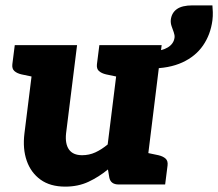

<svg xmlns="http://www.w3.org/2000/svg" viewBox="-20 -687 813 715"><path d="M223 8Q167 8 131 -18Q95 -44 79.5 -88.5Q64 -133 71 -190L112 -519H267L226 -190Q222 -151 237 -130Q252 -109 286 -109Q312 -109 335 -119.5Q358 -130 381 -149L427 -519H582L518 0H422Q392 0 387 -26L382 -56Q348 -28 309.5 -10Q271 8 223 8ZM498 0 527 -118 570 -109Q587 -105 596.5 -96.5Q606 -88 604 -71L595 0ZM132 -519 103 -401 60 -410Q43 -414 33.5 -422.5Q24 -431 26 -448L35 -519ZM447 -519 418 -401 375 -410Q358 -414 348.5 -422.5Q339 -431 341 -448L350 -519ZM540 -432 548 -497Q583 -497 605 -510.5Q627 -524 630 -547Q631 -556 627 -567Q623 -578 619 -589.5Q615 -601 616 -613Q619 -639 638.5 -653Q658 -667 697 -667H771Q772 -657 772.5 -642Q773 -627 771 -611Q764 -558 736 -517.5Q708 -477 659 -454.5Q610 -432 540 -432Z"/></svg>

Font: Aleo Black
Style: Italic
Weight: 900
Italic angle: -7°
Designer: Alessio Laiso
Foundry: Alessio Laiso
Version: Version 2.001;gftools[0.9.29]